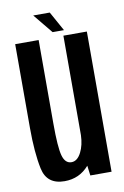

<svg xmlns="http://www.w3.org/2000/svg" viewBox="-82 -752 522 806"><g transform="rotate(-10 179.0 -349.0)"><path d="M237.5 0 232 -42.5Q191 5 127.5 5Q52 5 37.2 -65.2Q22.5 -135.5 22.5 -240V-597.5H122.5V-240.5Q122.5 -140.5 132.5 -104.5Q142.5 -68.5 169.5 -68.5Q195 -68.5 211.5 -101.5Q226.5 -131 228 -173.5V-597.5H328V0ZM186 -620 118 -703H188.5L234.5 -620Z"/></g></svg>

Font: Anybody Condensed Medium
Style: Regular
Weight: 500
Width: 3
Designer: Tyler Finck
Foundry: Etcetera Type Company
Version: Version 1.010; ttfautohint (v1.8.3) -l 8 -r 50 -G 200 -x 14 